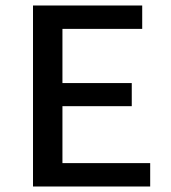

<svg xmlns="http://www.w3.org/2000/svg" viewBox="-20 -678 623 698"><path d="M526 -85V0H100V-658H497V-573H207V-376H459V-292H207V-85Z"/></svg>

Font: Ysabeau Infant Semibold
Style: Regular
Weight: 600
Designer: Christian Thalmann (Catharsis Fonts)
Version: Version 0.003